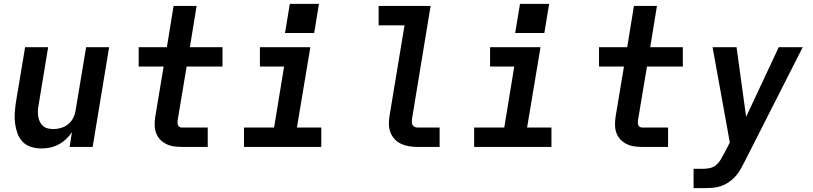

<svg xmlns="http://www.w3.org/2000/svg" viewBox="-20 -766 4240 1001"><path d="M195 8Q167 8 141 -0.5Q115 -9 97.5 -27.5Q80 -46 71 -71Q62 -96 58.5 -123Q55 -150 57 -177.5Q59 -205 63 -233L111 -520H231L181 -217Q178 -202 177.5 -187Q177 -172 179.5 -157.5Q182 -143 188 -130.5Q194 -118 204.5 -109Q215 -100 229.5 -96.5Q244 -93 259 -93Q278 -93 298.5 -99Q319 -105 335.5 -118.5Q352 -132 361.5 -151Q371 -170 374 -190L429 -520H549L463 0H343L355 -77Q342 -57 323.5 -40Q305 -23 284 -12Q263 -1 240 3.5Q217 8 195 8Z M929 0Q907 0 886 -3Q865 -6 847 -15Q829 -24 815 -38.5Q801 -53 794 -72Q787 -91 786.5 -112Q786 -133 789 -155L833 -419H703V-520H850L885 -735H1005L970 -520H1140V-419H953L906 -138Q905 -132 905.5 -125Q906 -118 908.5 -112.5Q911 -107 916.5 -104Q922 -101 929 -101H1063V0Z M1252 0V-101H1409L1461 -419H1335V-520H1598L1528 -101H1655V0ZM1618 -594H1466L1491 -746H1643Z M2157 0Q2134 0 2112.5 -3.5Q2091 -7 2071.5 -16Q2052 -25 2037.5 -40.5Q2023 -56 2015.5 -76Q2008 -96 2007.5 -118Q2007 -140 2011 -163L2089 -634H1954V-735H2225L2128 -146Q2127 -138 2127 -130Q2127 -122 2130.5 -115Q2134 -108 2141.5 -104.5Q2149 -101 2157 -101H2272V0Z M2452 0V-101H2609L2661 -419H2535V-520H2798L2728 -101H2855V0ZM2818 -594H2666L2691 -746H2843Z M3329 0Q3307 0 3286 -3Q3265 -6 3247 -15Q3229 -24 3215 -38.5Q3201 -53 3194 -72Q3187 -91 3186.5 -112Q3186 -133 3189 -155L3233 -419H3103V-520H3250L3285 -735H3405L3370 -520H3540V-419H3353L3306 -138Q3305 -132 3305.5 -125Q3306 -118 3308.5 -112.5Q3311 -107 3316.5 -104Q3322 -101 3329 -101H3463V0Z M3596 215V114H3648Q3665 114 3682.5 110Q3700 106 3714 94Q3728 82 3737.5 66Q3747 50 3755 34Q3755 34 3755 33.5Q3755 33 3756 33L3785 -23L3695 -520H3820L3870 -157L4040 -520H4165L3861 79Q3851 99 3839.5 119Q3828 139 3812 156Q3796 173 3776 186Q3756 199 3734.5 205.5Q3713 212 3691.5 213.5Q3670 215 3648 215Z"/></svg>

Font: Iosevka SS04 Extended Oblique
Style: Bold
Weight: 700
Width: 7
Italic angle: -9°
Monospace: yes
Designer: Belleve Invis
Foundry: Belleve Invis
Version: Version 19.0.0; ttfautohint (v1.8.4)